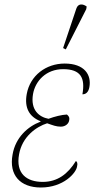

<svg xmlns="http://www.w3.org/2000/svg" viewBox="-20 -825 420 855"><path d="M273 -605 364 -784 366 -796C350 -808 328 -811 320 -787L261 -611ZM162 10C263 10 319 -55 323 -83C327 -98 323 -105 318 -108C282 -50 236 -15 170 -15C99 -15 49 -52 65 -138C79 -217 142 -261 190 -276C216 -267 230 -261 251 -261C271 -261 286 -274 288 -289C291 -303 285 -309 278 -315C255 -314 223 -306 196 -296C154 -304 115 -335 127 -406C137 -464 185 -517 261 -517C340 -517 360 -478 347 -405C363 -405 374 -415 378 -437C388 -492 356 -542 268 -542C185 -542 114 -489 99 -406C88 -345 110 -305 161 -285L160 -283C104 -262 49 -213 36 -137C19 -45 70 10 162 10Z"/></svg>

Font: Noto Serif Condensed Thin
Style: Italic
Weight: 100
Width: 3
Italic angle: -12°
Designer: Monotype Design Team
Foundry: Monotype Imaging Inc.
Version: Version 2.013